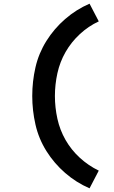

<svg xmlns="http://www.w3.org/2000/svg" viewBox="-20 -861 616 1042"><path d="M466 161 516 65Q460 38 413.5 -4.5Q367 -47 336 -101Q305 -155 291.5 -216.5Q278 -278 278 -340Q278 -402 291.5 -463.5Q305 -525 336 -579Q367 -633 413.5 -676Q460 -719 516 -745L466 -841Q394 -810 334 -758Q274 -706 232 -639Q190 -572 172.5 -495.5Q155 -419 155 -340Q155 -262 172.5 -185Q190 -108 232 -41Q274 26 334 78Q394 130 466 161Z"/></svg>

Font: Iosevka Sparkle
Style: Bold
Weight: 700
Designer: Belleve Invis
Foundry: Belleve Invis
Version: Version 4.5.0; ttfautohint (v1.8.3)